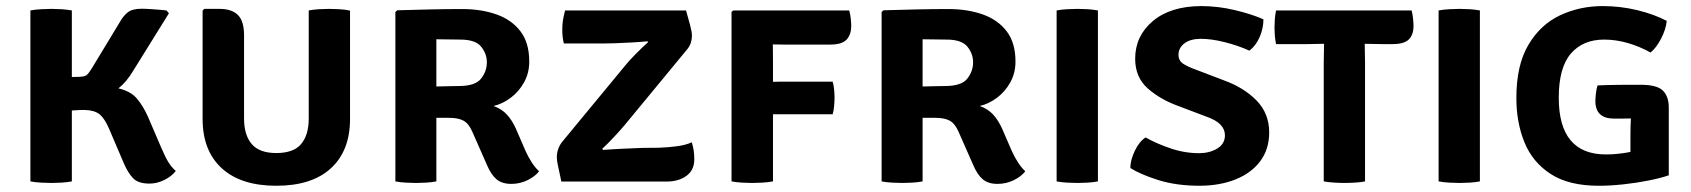

<svg xmlns="http://www.w3.org/2000/svg" viewBox="-20 -582 5426 616"><path d="M544 -33.5Q530.5 -16 506.5 -4.2Q482.5 7.5 457.5 7Q423 6.5 407 -10.2Q391 -27 378 -56.5L329.5 -170Q315.5 -202 299.8 -215Q284 -228 254.5 -229Q247.5 -229.5 235.5 -229Q223.5 -228.5 210.5 -227.5V0Q194 3 176.5 4Q159 5 145 5Q133 5 113 4Q93 3 77.5 0V-548.5Q93 -551.5 113 -552.5Q133 -553.5 145 -553.5Q159 -553.5 176.5 -552.5Q194 -551.5 210.5 -548.5V-335L233 -335.5Q251.5 -336 257.8 -341Q264 -346 273.5 -361L362.5 -508Q375 -530.5 389.5 -542.2Q404 -554 435.5 -554Q447 -554 472.2 -552.2Q497.5 -550.5 514 -548.5L522 -539.5L408 -356Q386.5 -319.5 360 -298.5Q399 -289.5 419 -266Q439 -242.5 454.5 -208L496.5 -110Q510 -78.5 520.2 -61.8Q530.5 -45 544 -33.5Z M1103 -200.5Q1103 -98.5 1041.8 -42.2Q980.5 14 866.5 14Q753 14 691.5 -42.2Q630 -98.5 630 -200.5V-548L635.5 -553.5H684.5Q723.5 -553.5 743.2 -534Q763 -514.5 763 -469V-201.5Q763 -149 787.5 -120Q812 -91 866.5 -91Q922 -91 946.2 -120Q970.5 -149 970.5 -201.5V-548.5Q986.5 -551.5 1004 -552.5Q1021.5 -553.5 1035 -553.5Q1047.5 -553.5 1067.5 -552.5Q1087.5 -551.5 1103 -548Z M1678 -384.5Q1678 -347.5 1661.2 -317.5Q1644.5 -287.5 1618.2 -268Q1592 -248.5 1563.5 -242Q1589.5 -232.5 1606 -214.8Q1622.5 -197 1635 -169.5L1666 -98Q1675 -78 1686 -61Q1697 -44 1709.5 -32.5Q1697.5 -16.5 1673 -4.2Q1648.5 8 1620.5 8Q1590.5 8 1573 -6.8Q1555.5 -21.5 1542 -53.5L1495.5 -159Q1484 -185.5 1467.2 -194.8Q1450.5 -204 1420 -204H1380V0Q1364 3 1346.2 4Q1328.5 5 1315 5Q1302.5 5 1283.2 4Q1264 3 1248.5 0V-543.5L1254.5 -549Q1311 -550.5 1361.5 -551.8Q1412 -553 1462.5 -553Q1523.5 -553 1572.2 -536Q1621 -519 1649.5 -482Q1678 -445 1678 -384.5ZM1380 -456V-304.5Q1402 -305 1421.5 -305.5Q1441 -306 1451.5 -306Q1505 -306 1523.5 -329.8Q1542 -353.5 1542 -382Q1542 -410 1523.5 -432.5Q1505 -455 1457 -455Q1438 -455 1419 -455.5Q1400 -456 1380 -456Z M1984 -369.5Q1996.5 -385.5 2019 -408.2Q2041.5 -431 2059.5 -447L2057 -449.5Q2037.5 -447.5 2008 -445.8Q1978.5 -444 1952 -443.2Q1925.5 -442.5 1914.5 -442.5H1789Q1786 -454.5 1785 -465.2Q1784 -476 1784 -487Q1784 -503.5 1786.2 -517.5Q1788.5 -531.5 1793 -548.5H2181Q2190 -517.5 2194 -501.8Q2198 -486 2199 -479.5Q2200 -473 2200 -468.5Q2200 -457 2196.8 -445.8Q2193.5 -434.5 2184.5 -423.5L1983.5 -180Q1970.5 -164.5 1950.2 -142.8Q1930 -121 1912.5 -105L1914.5 -101Q1948 -103.5 1981.2 -105Q2014.5 -106.5 2041 -107.5L2093.5 -108Q2123.5 -109 2151.8 -112.8Q2180 -116.5 2199.5 -125.5Q2203.5 -112.5 2205.5 -100Q2207.5 -87.5 2207.5 -70.5Q2207.5 -36 2182.2 -17.8Q2157 0.5 2118.5 0.5H1781Q1771.5 -42.5 1769 -56Q1766.5 -69.5 1766.5 -77Q1766.5 -104 1782.5 -125.5Z M2460 0Q2443 3 2425.2 4Q2407.5 5 2393.5 5Q2379.5 5 2361.5 4Q2343.5 3 2327 0V-544L2333 -548.5H2704.5Q2708 -537 2709.5 -522.8Q2711 -508.5 2711 -499Q2711 -470.5 2696 -454.8Q2681 -439 2644 -439H2528.5Q2510.5 -439 2493.2 -439Q2476 -439 2459.5 -439.5Q2459.5 -424 2459.8 -408.8Q2460 -393.5 2460 -379V-319.5Q2472.5 -320 2482.5 -320H2651.5Q2655 -308.5 2656.2 -294Q2657.5 -279.5 2657.5 -269Q2657.5 -257.5 2656.2 -242.5Q2655 -227.5 2651.5 -215.5H2482.5Q2472.5 -215.5 2460 -215.5Z M3238 -384.5Q3238 -347.5 3221.2 -317.5Q3204.5 -287.5 3178.2 -268Q3152 -248.5 3123.5 -242Q3149.5 -232.5 3166 -214.8Q3182.5 -197 3195 -169.5L3226 -98Q3235 -78 3246 -61Q3257 -44 3269.5 -32.5Q3257.5 -16.5 3233 -4.2Q3208.5 8 3180.5 8Q3150.5 8 3133 -6.8Q3115.5 -21.5 3102 -53.5L3055.5 -159Q3044 -185.5 3027.2 -194.8Q3010.5 -204 2980 -204H2940V0Q2924 3 2906.2 4Q2888.5 5 2875 5Q2862.5 5 2843.2 4Q2824 3 2808.5 0V-543.5L2814.5 -549Q2871 -550.5 2921.5 -551.8Q2972 -553 3022.5 -553Q3083.5 -553 3132.2 -536Q3181 -519 3209.5 -482Q3238 -445 3238 -384.5ZM2940 -456V-304.5Q2962 -305 2981.5 -305.5Q3001 -306 3011.5 -306Q3065 -306 3083.5 -329.8Q3102 -353.5 3102 -382Q3102 -410 3083.5 -432.5Q3065 -455 3017 -455Q2998 -455 2979 -455.5Q2960 -456 2940 -456Z M3370 -548.5Q3385.5 -551.5 3405.2 -552.5Q3425 -553.5 3437.5 -553.5Q3451 -553.5 3468.8 -552.5Q3486.5 -551.5 3502.5 -548.5V0Q3486.5 3 3468.8 4Q3451 5 3437.5 5Q3425 5 3405.2 4Q3385.5 3 3370 0Z M3606.5 -43Q3606.5 -68 3620.8 -98Q3635 -128 3655.5 -141Q3691 -121 3736 -105.8Q3781 -90.5 3828 -90.5Q3862.5 -91 3886.2 -106Q3910 -121 3910 -148Q3910 -167 3895.8 -182Q3881.5 -197 3850 -208L3761.5 -241.5Q3703 -262.5 3662.5 -298.2Q3622 -334 3622 -393.5Q3622 -466.5 3678.5 -514.2Q3735 -562 3833.5 -562.5Q3888 -562.5 3942.2 -549.5Q3996.5 -536.5 4033.5 -520Q4033.5 -491.5 4021.5 -463.5Q4009.5 -435.5 3988.5 -419.5Q3952 -436 3909.2 -446.8Q3866.5 -457.5 3831.5 -457.5Q3798 -457 3779.5 -442.5Q3761 -428 3761 -406Q3761 -387 3776.8 -377Q3792.5 -367 3819.5 -357.5L3906 -324.5Q3971 -301 4011.5 -259.5Q4052 -218 4052 -157Q4052 -103.5 4023.5 -65.2Q3995 -27 3945 -6.8Q3895 13.5 3830 14Q3754.5 14 3696.5 -4.2Q3638.5 -22.5 3606.5 -43Z M4227 -381Q4227 -397.5 4227.5 -411Q4228 -424.5 4228 -441.5Q4218 -441.5 4200.2 -441Q4182.5 -440.5 4172.5 -440.5H4074Q4071 -455 4070 -468.5Q4069 -482 4069 -493Q4069 -504.5 4070 -519.2Q4071 -534 4074 -548.5H4509Q4512 -537 4513.5 -522.8Q4515 -508.5 4515 -499Q4515 -470.5 4500 -455.5Q4485 -440.5 4448 -440.5H4412Q4402 -440.5 4385 -441Q4368 -441.5 4358.5 -441.5Q4358.5 -424.5 4359 -411Q4359.5 -397.5 4359.5 -381V0Q4348 2.5 4328 3.8Q4308 5 4293.5 5Q4279.5 5 4260 3.8Q4240.5 2.5 4227 0Z M4595.5 -548.5Q4611 -551.5 4630.8 -552.5Q4650.5 -553.5 4663 -553.5Q4676.5 -553.5 4694.2 -552.5Q4712 -551.5 4728 -548.5V0Q4712 3 4694.2 4Q4676.5 5 4663 5Q4650.5 5 4630.8 4Q4611 3 4595.5 0Z M5105.5 -308Q5140.5 -309.5 5174.5 -309.8Q5208.5 -310 5244 -310Q5296.5 -310 5315.2 -291.2Q5334 -272.5 5334 -237V-19.5Q5307.5 -10.5 5268.8 -2.8Q5230 5 5188 9.5Q5146 14 5109.5 14Q5013 14 4954.8 -24Q4896.5 -62 4870.8 -125.8Q4845 -189.5 4845 -267.5Q4845 -373.5 4883.8 -438.5Q4922.5 -503.5 4985.5 -533Q5048.5 -562.5 5122 -562.5Q5178.5 -562.5 5232.5 -549.5Q5286.5 -536.5 5327.5 -515Q5324.5 -487 5309.2 -457.8Q5294 -428.5 5275.5 -413.5Q5240.5 -433 5202.5 -444Q5164.5 -455 5126.5 -455Q5058.5 -455 5019.8 -410Q4981 -365 4981 -268.5Q4981 -86.5 5132.5 -86.5Q5153.5 -86.5 5173.2 -88.8Q5193 -91 5211 -94.5V-152Q5211 -177.5 5212.5 -202Q5198.5 -201.5 5184.8 -201.5Q5171 -201.5 5158.5 -201.5Q5098.5 -201.5 5098.5 -258Q5098.5 -269 5100.5 -284.2Q5102.5 -299.5 5105.5 -308Z"/></svg>

Font: Signika SC SemiBold
Style: Regular
Weight: 600
Designer: Anna Giedryś
Foundry: Anna Giedryś
Version: Version 2.000; ttfautohint (v1.8.3) -l 8 -r 50 -G 200 -x 9 -